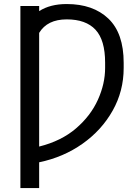

<svg xmlns="http://www.w3.org/2000/svg" viewBox="-20 -741 701 965"><path d="M601.6 -399.4Q601.6 -283.2 546.1 -184.8Q490.7 -86.4 394.8 -18.6Q298.8 49.3 176.8 74.7V204.1H82.5V-710.9H176.8V-685.1Q231.9 -720.7 315.4 -720.7Q447.8 -720.7 524.7 -647.5Q601.6 -574.2 601.6 -425.3ZM315.4 -643.6Q217.8 -643.6 176.8 -575.7V-4.4Q288.1 -32.2 361.8 -95.5Q435.5 -158.7 471.9 -239.3Q508.3 -319.8 508.3 -399.4V-426.3Q508.3 -539.6 460 -591.6Q411.6 -643.6 315.4 -643.6Z"/></svg>

Font: Roboto21382017
Style: Regular
Weight: 400
Designer: Christian Robertson
Foundry: Google
Version: Version 2.138; 2017